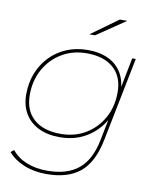

<svg xmlns="http://www.w3.org/2000/svg" viewBox="-97 -792 872 1064"><g transform="rotate(10 338.5 -260.0)"><path d="M237 197Q167 197 111 174Q55 151 21 111L39 97Q71 137 122.5 157.5Q174 178 238 178Q350 178 414.5 125Q479 72 501 -43L534 -209L556 -269L558 -329L595 -517H615L521 -46Q496 82 427.5 139.5Q359 197 237 197ZM274 -17Q205 -17 155 -41.5Q105 -66 78 -111.5Q51 -157 51 -219Q51 -284 72.5 -338.5Q94 -393 133.5 -434Q173 -475 227 -497.5Q281 -520 345 -520Q414 -520 463 -496Q512 -472 538 -427Q564 -382 564 -318Q565 -233 528 -165Q491 -97 425.5 -57Q360 -17 274 -17ZM276 -36Q355 -36 416 -72.5Q477 -109 512.5 -172.5Q548 -236 548 -317Q548 -405 494 -453Q440 -501 343 -501Q265 -501 203.5 -464.5Q142 -428 106.5 -364.5Q71 -301 71 -220Q71 -132 125 -84Q179 -36 276 -36ZM338 -607 490 -717H532L370 -607Z"/></g></svg>

Font: Montserrat Thin Thin
Style: Italic
Weight: 250
Italic angle: -11.3°
Version: Version 9.000